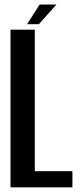

<svg xmlns="http://www.w3.org/2000/svg" viewBox="-20 -802 358 822"><path d="M25 -675H129V-69H290V0H25ZM149.5 -782.5H221.5L146.5 -698.5H96Z"/></svg>

Font: Anybody Narrow Medium
Style: Regular
Weight: 500
Width: 3
Designer: Tyler Finck
Foundry: Etcetera Type Company
Version: Version 1.000; ttfautohint (v1.8)